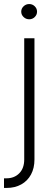

<svg xmlns="http://www.w3.org/2000/svg" viewBox="-41 -717 266 936"><path d="M127 -530.3V60.5Q127 102.5 110.1 133.8Q93.3 165 62.5 182.1Q31.7 199.2 -8.8 199.2H-21.5V152.3H-9.8Q28.8 152.3 53 127.7Q77.1 103 77.1 60.5V-530.3ZM62.5 -660.2Q62.5 -675.3 74 -686.3Q85.4 -697.3 101.6 -697.3Q117.2 -697.3 128.4 -686.3Q139.6 -675.3 139.6 -660.2Q139.6 -645 128.4 -634Q117.2 -623 101.6 -623Q85.4 -623 74 -634Q62.5 -645 62.5 -660.2Z"/></svg>

Font: Pretendard ExtraLight
Style: Regular
Weight: 200
Designer: Base glyphs from Inter by Rasmus Andersson; Hangeul glyphs from Noto Sans CJK(Source Han Sans) by Jang Soo-young and Kan
Foundry: Kil Hyung-jin
Version: Version 1.309